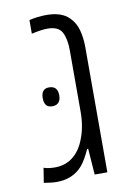

<svg xmlns="http://www.w3.org/2000/svg" viewBox="-76 -689 512 742"><g transform="rotate(-10 179.5 -318.5)"><path d="M85.4 2.9Q74.2 2.9 62 1.2Q49.8 -0.5 36.1 -2.4L45.4 -60.1Q54.7 -56.6 65.9 -55.2Q77.1 -53.7 89.4 -53.7Q130.9 -53.7 160.6 -77.4Q190.4 -101.1 206.1 -144.5Q214.8 -166 219.5 -192.9Q224.1 -219.7 224.1 -251V-490.2Q224.1 -533.7 210.4 -560.3Q196.8 -586.9 153.3 -586.9Q141.1 -586.9 125.7 -584.7Q110.4 -582.5 90.8 -578.1V-631.8Q125 -639.6 159.2 -639.6Q187.5 -639.6 210 -632.3Q232.4 -625 247.6 -609.4Q268.6 -588.9 276.9 -558.3Q285.2 -527.8 285.2 -490.7V0H235.4L228 -102.5H224.1Q215.3 -83.5 206.1 -67.1Q196.8 -50.8 186.5 -39.1Q168.9 -19 143.8 -8.1Q118.7 2.9 85.4 2.9ZM120.1 -288.1Q88.9 -288.1 88.9 -325.2Q88.9 -343.8 96.7 -353Q104.5 -362.3 119.6 -362.3Q136.7 -362.3 145.3 -353Q153.8 -343.8 153.8 -325.2Q153.8 -307.1 145.3 -297.6Q136.7 -288.1 120.1 -288.1Z"/></g></svg>

Font: Open Sans SemiCondensed Light
Style: Regular
Weight: 300
Width: 4
Designer: Monotype Design Team
Foundry: Monotype Imaging Inc.
Version: Version 3.000